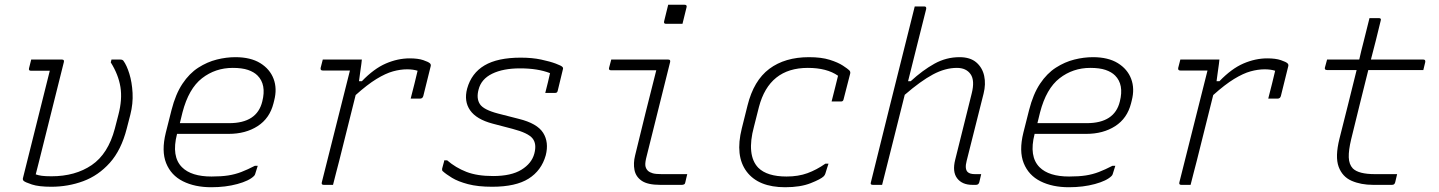

<svg xmlns="http://www.w3.org/2000/svg" viewBox="-20 -776 6040 806"><path d="M111 -526H240Q251 -526 248 -515L143 -95Q140 -82 136.5 -69.5Q133 -57 130 -44Q141 -40 155.5 -38Q170 -36 196 -36Q296 -36 365 -83Q434 -130 462 -236L477 -294Q494 -359 485.5 -411Q477 -463 445 -514L448 -526H485Q494 -526 498 -521Q512 -502 523 -466.5Q534 -431 536.5 -386Q539 -341 527 -294L512 -236Q489 -146 441 -92.5Q393 -39 329.5 -15.5Q266 8 195 8Q143 8 114 -1.5Q85 -11 79 -17Q74 -22 77 -31L189 -479H110Q99 -479 102 -490Z M968 -536Q1032 -536 1072.5 -511Q1113 -486 1128.5 -445Q1144 -404 1131 -354L1128 -342Q1112 -279 1061.5 -246.5Q1011 -214 940 -214H723V-213Q699 -119 744 -74Q783 -35 868 -35Q909 -35 938 -39.5Q967 -44 993 -54Q1019 -64 1050 -80H1062Q1060 -72 1056.5 -62.5Q1053 -53 1051 -45Q1050 -41 1046 -37Q1026 -17 976.5 -3.5Q927 10 867 10Q798 10 748 -15Q698 -40 677.5 -91Q657 -142 676 -219L700 -314Q717 -381 746 -424.5Q775 -468 812.5 -492Q850 -516 890 -526Q930 -536 968 -536ZM957 -491Q884 -491 828 -447.5Q772 -404 746 -304L735 -259H942Q1059 -259 1081 -350Q1099 -421 1061 -459Q1046 -474 1021 -482.5Q996 -491 957 -491Z M1335 -526H1499Q1499 -526 1497 -508Q1495 -490 1491.5 -468.5Q1488 -447 1487 -435H1499Q1550 -488 1600 -509.5Q1650 -531 1700 -531Q1735 -531 1757 -523.5Q1779 -516 1785 -510Q1790 -505 1788 -498L1757 -373Q1754 -362 1743 -362H1704L1707 -374Q1714 -400 1720 -425Q1726 -450 1733 -479Q1714 -485 1689 -485Q1661 -485 1630 -476.5Q1599 -468 1560.5 -444.5Q1522 -421 1473 -377Q1456 -308 1438.5 -239Q1421 -170 1404 -101Q1397 -76 1391 -51Q1385 -26 1378 0H1339Q1328 0 1331 -11Q1360 -128 1390 -245.5Q1420 -363 1449 -480H1335Q1324 -480 1326 -491Q1328 -500 1330.5 -508.5Q1333 -517 1335 -526Z M2166 -534Q2214 -534 2251.5 -526Q2289 -518 2313 -509Q2337 -500 2341 -495Q2345 -491 2343 -485L2321 -394Q2319 -386 2311 -386H2269L2271 -394Q2276 -413 2280.5 -432Q2285 -451 2289 -469Q2263 -479 2232 -484Q2201 -489 2163 -489Q2092 -489 2046 -466.5Q2000 -444 1989 -400Q1979 -363 1994.5 -339Q2010 -315 2072 -299L2158 -277Q2235 -258 2260 -218.5Q2285 -179 2271 -124Q2253 -60 2199 -26Q2145 8 2046 8Q1986 8 1944.5 -3Q1903 -14 1877.5 -29.5Q1852 -45 1838 -58Q1835 -61 1836 -68Q1839 -81 1841.5 -88.5Q1844 -96 1845 -103H1857Q1893 -72 1938 -54.5Q1983 -37 2050 -37Q2126 -37 2169 -63.5Q2212 -90 2223 -131Q2234 -172 2215.5 -195Q2197 -218 2132 -235L2048 -257Q1980 -275 1953.5 -313Q1927 -351 1941 -404Q1959 -469 2014 -501.5Q2069 -534 2166 -534Z M2546 -526H2785Q2796 -526 2793 -515Q2768 -417 2744.5 -320.5Q2721 -224 2695 -122Q2688 -96 2689 -82.5Q2690 -69 2700 -59Q2708 -52 2720.5 -48.5Q2733 -45 2758 -45H2865Q2863 -36 2861 -28.5Q2859 -21 2857 -11Q2856 -4 2851.5 -2Q2847 0 2843 0H2751Q2699 0 2674 -17Q2649 -34 2643.5 -62.5Q2638 -91 2646 -123Q2669 -218 2690.5 -304.5Q2712 -391 2735 -481H2545Q2534 -481 2537 -492Q2539 -500 2541.5 -509Q2544 -518 2546 -526ZM2785 -756H2854Q2865 -756 2862 -745L2845 -676H2776Q2765 -676 2768 -687Z M3376 -536Q3428 -536 3463 -525Q3498 -514 3518.5 -500.5Q3539 -487 3545 -481Q3551 -475 3549 -467L3521 -358Q3519 -350 3511 -350H3471L3474 -362Q3480 -387 3486.5 -411.5Q3493 -436 3498 -458Q3451 -491 3371 -491Q3209 -491 3166 -327L3145 -244Q3129 -185 3133.5 -141.5Q3138 -98 3163 -72Q3200 -35 3282 -35Q3331 -35 3369.5 -49Q3408 -63 3445 -89H3458Q3455 -79 3451.5 -69Q3448 -59 3445 -48Q3443 -41 3438 -36Q3426 -24 3383 -7Q3340 10 3276 10Q3164 10 3114.5 -55.5Q3065 -121 3094 -237L3118 -333Q3144 -438 3209.5 -487Q3275 -536 3376 -536Z M4008 -536Q4053 -536 4078.5 -514Q4104 -492 4111.5 -457.5Q4119 -423 4109 -383Q4091 -310 4073.5 -242Q4056 -174 4038 -101Q4029 -67 4042 -54Q4051 -45 4073 -45H4099Q4097 -36 4095 -28Q4093 -20 4091 -11Q4088 0 4077 0H4062Q4019 0 3998 -27.5Q3977 -55 3990 -106Q4007 -174 4024 -242.5Q4041 -311 4059 -383Q4073 -438 4054.5 -464.5Q4036 -491 3997 -491Q3948 -491 3896.5 -463.5Q3845 -436 3778 -378Q3754 -283 3730.5 -188.5Q3707 -94 3683 0H3644Q3632 0 3636 -11Q3675 -170 3715 -329.5Q3755 -489 3795 -649L3820 -749H3860Q3870 -749 3868 -738Q3849 -663 3830 -587Q3811 -511 3792 -435H3803Q3853 -481 3902.5 -508.5Q3952 -536 4008 -536Z M4568 -536Q4632 -536 4672.5 -511Q4713 -486 4728.5 -445Q4744 -404 4731 -354L4728 -342Q4712 -279 4661.5 -246.5Q4611 -214 4540 -214H4323V-213Q4299 -119 4344 -74Q4383 -35 4468 -35Q4509 -35 4538 -39.5Q4567 -44 4593 -54Q4619 -64 4650 -80H4662Q4660 -72 4656.5 -62.5Q4653 -53 4651 -45Q4650 -41 4646 -37Q4626 -17 4576.5 -3.5Q4527 10 4467 10Q4398 10 4348 -15Q4298 -40 4277.5 -91Q4257 -142 4276 -219L4300 -314Q4317 -381 4346 -424.5Q4375 -468 4412.5 -492Q4450 -516 4490 -526Q4530 -536 4568 -536ZM4557 -491Q4484 -491 4428 -447.5Q4372 -404 4346 -304L4335 -259H4542Q4659 -259 4681 -350Q4699 -421 4661 -459Q4646 -474 4621 -482.5Q4596 -491 4557 -491Z M4935 -526H5099Q5099 -526 5097 -508Q5095 -490 5091.5 -468.5Q5088 -447 5087 -435H5099Q5150 -488 5200 -509.5Q5250 -531 5300 -531Q5335 -531 5357 -523.5Q5379 -516 5385 -510Q5390 -505 5388 -498L5357 -373Q5354 -362 5343 -362H5304L5307 -374Q5314 -400 5320 -425Q5326 -450 5333 -479Q5314 -485 5289 -485Q5261 -485 5230 -476.5Q5199 -468 5160.5 -444.5Q5122 -421 5073 -377Q5056 -308 5038.5 -239Q5021 -170 5004 -101Q4997 -76 4991 -51Q4985 -26 4978 0H4939Q4928 0 4931 -11Q4960 -128 4990 -245.5Q5020 -363 5049 -480H4935Q4924 -480 4926 -491Q4928 -500 4930.5 -508.5Q4933 -517 4935 -526Z M5845 -45Q5843 -36 5841 -28Q5839 -20 5837 -11Q5835 -4 5831.5 -2Q5828 0 5823 0H5744Q5693 0 5654 -17Q5615 -34 5599.5 -76Q5584 -118 5603 -194Q5622 -268 5639.5 -339Q5657 -410 5675 -482H5551Q5539 -482 5542 -493Q5544 -502 5546.5 -509.5Q5549 -517 5551 -526H5686Q5690 -544 5694.5 -562.5Q5699 -581 5704 -600Q5710 -625 5716.5 -650Q5723 -675 5729 -700H5768Q5780 -700 5776 -689Q5766 -648 5756 -607.5Q5746 -567 5735 -526H5955Q5965 -526 5963 -515Q5961 -506 5959 -498.5Q5957 -491 5955 -482H5724Q5706 -410 5688 -337.5Q5670 -265 5652 -191Q5641 -145 5642 -115.5Q5643 -86 5659 -69Q5683 -45 5752 -45Z"/></svg>

Font: Recursive Mn Lnr St Lt
Style: Italic
Weight: 300
Italic angle: -15°
Monospace: yes
Version: Version 1.079;hotconv 1.0.112;makeotfexe 2.5.65598; ttfautoh